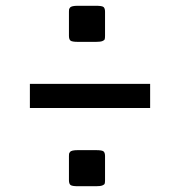

<svg xmlns="http://www.w3.org/2000/svg" viewBox="-20 -749 623 665"><path d="M343.8 -708.5V-625Q343.8 -616.2 342.5 -612.8Q341.3 -609.4 334.5 -606.7Q327.6 -604 312.5 -604H250Q229.5 -604 224.1 -608.4Q218.8 -612.8 218.8 -625V-708.5Q218.8 -713.9 219.2 -716.3Q219.7 -718.8 222.4 -722.4Q225.1 -726.1 231.9 -727.5Q238.8 -729 250 -729H312.5Q334 -729 338.9 -724.4Q343.8 -719.7 343.8 -708.5ZM343.8 -208.5V-125Q343.8 -116.2 342.5 -112.8Q341.3 -109.4 334.5 -106.7Q327.6 -104 312.5 -104H250Q229.5 -104 224.1 -108.4Q218.8 -112.8 218.8 -125V-208.5Q218.8 -213.9 219.2 -216.3Q219.7 -218.8 222.4 -222.4Q225.1 -226.1 231.9 -227.5Q238.8 -229 250 -229H312.5Q334 -229 338.9 -224.4Q343.8 -219.7 343.8 -208.5ZM500 -458.5V-375H83.5V-458.5Z"/></svg>

Font: Resagnicto
Style: Bold
Weight: 700
Version: Version 0.9991